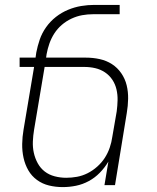

<svg xmlns="http://www.w3.org/2000/svg" viewBox="-20 -755 640 783"><path d="M236 8Q207 8 180 1.5Q153 -5 131 -21Q109 -37 95.5 -60.5Q82 -84 76 -111.5Q70 -139 70.5 -168Q71 -197 76 -226L119 -482H60V-520H125L128 -541Q133 -567 142 -593.5Q151 -620 168 -644Q185 -668 208 -686Q231 -704 257.5 -715Q284 -726 311 -730.5Q338 -735 365 -735H468V-697H359Q337 -697 315 -693Q293 -689 271.5 -679Q250 -669 232 -653.5Q214 -638 201.5 -618.5Q189 -599 181.5 -577.5Q174 -556 170 -534L168 -520H330Q359 -520 386.5 -514Q414 -508 436.5 -493.5Q459 -479 474.5 -456.5Q490 -434 496.5 -407.5Q503 -381 502.5 -352Q502 -323 497 -294L449 0H406L422 -96Q407 -71 387 -50.5Q367 -30 342 -16.5Q317 -3 290 2.5Q263 8 236 8ZM250 -30Q272 -30 294 -34Q316 -38 337 -48.5Q358 -59 376.5 -75.5Q395 -92 407.5 -111.5Q420 -131 427.5 -153Q435 -175 438 -197L456 -301Q459 -324 459.5 -346.5Q460 -369 455 -390.5Q450 -412 438 -430Q426 -448 408 -460Q390 -472 368.5 -477Q347 -482 324 -482H162L119 -226Q115 -202 114 -178Q113 -154 118 -131.5Q123 -109 134 -89Q145 -69 162.5 -55.5Q180 -42 203 -36Q226 -30 250 -30Z"/></svg>

Font: Iosevka XLt Ex Obl
Style: Regular
Weight: 200
Width: 7
Italic angle: -9°
Monospace: yes
Designer: Belleve Invis
Foundry: Belleve Invis
Version: Version 32.5.0; ttfautohint (v1.8.4)